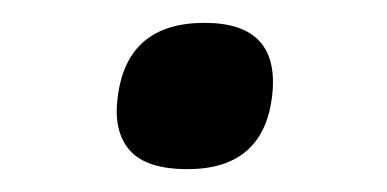

<svg xmlns="http://www.w3.org/2000/svg" viewBox="-20 -341 339 168"><path d="M83 -256Q91 -321 159 -321Q226 -321 218 -256Q210 -193 144 -193Q108 -193 93.5 -209.5Q79 -226 83 -256Z"/></svg>

Font: Haskoy SemiBold
Style: Italic
Weight: 600
Designer: Ertekin Erdin
Foundry: Ertekin Erdin
Version: Version 2.000; ttfautohint (v1.8.4.7-5d5b)